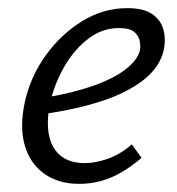

<svg xmlns="http://www.w3.org/2000/svg" viewBox="-20 -443 436 472"><path d="M175 9Q123 9 88 -16.5Q53 -42 40.5 -87Q28 -132 41 -192Q55 -255 92.5 -307Q130 -359 182 -391Q234 -423 293 -423Q333 -423 354 -408.5Q375 -394 381.5 -371Q388 -348 383 -322Q374 -279 333.5 -247Q293 -215 230 -194.5Q167 -174 89 -163L91 -203Q157 -214 207.5 -231.5Q258 -249 288 -272Q318 -295 324 -319Q326 -329 323.5 -342Q321 -355 310 -364.5Q299 -374 272 -374Q232 -374 198 -348.5Q164 -323 140 -282.5Q116 -242 105 -197Q94 -151 99.5 -116Q105 -81 127.5 -61.5Q150 -42 189 -42Q214 -42 244.5 -52.5Q275 -63 304 -88L328 -55Q305 -35 279.5 -20Q254 -5 228 2Q202 9 175 9Z"/></svg>

Font: Ysabeau
Style: Italic
Weight: 400
Italic angle: -12°
Designer: Christian Thalmann (Catharsis Fonts)
Version: Version 2.000;gftools[0.9.27.dev2+g8671c4b]